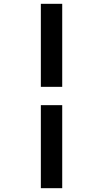

<svg xmlns="http://www.w3.org/2000/svg" viewBox="-20 -843 540 1006"><path d="M194 -388V-823H306V-388ZM194 143V-292H306V143Z"/></svg>

Font: Iosevka Term Curly
Style: Bold
Weight: 700
Designer: Belleve Invis
Foundry: Belleve Invis
Version: Version 32.3.0